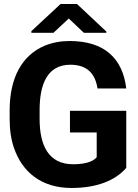

<svg xmlns="http://www.w3.org/2000/svg" viewBox="-20 -925 685 955"><path d="M28 -334C28 -279 35 -230 50 -188C90 -72 183 10 336 10C459 10 553 -26 608 -90V-374H328V-266H461V-143C440 -117 392 -108 344 -108C221 -108 177 -202 177 -334V-377C177 -504 214 -603 330 -603C414 -603 454 -558 465 -485H608C590 -637 497 -721 326 -721C281 -721 240 -713 203 -698C89 -650 28 -538 28 -376ZM136 -762H246L322 -833L397 -762H509V-768L363 -905H281L136 -770Z"/></svg>

Font: Asimov Pro
Style: Bd
Weight: 700
Designer: Google
Version: Version 2.000980; 2014